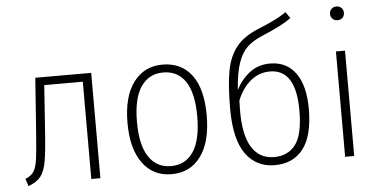

<svg xmlns="http://www.w3.org/2000/svg" viewBox="-51 -840 1869 948"><g transform="rotate(-5 883.5 -366.0)"><path d="M411 -522V0H366V-482H175L159 -254Q152 -151 143.5 -104.5Q135 -58 116 -33Q97 -8 54 8L42 -29Q71 -40 84 -60.5Q97 -81 102.5 -121.5Q108 -162 115 -258L134 -522Z M961 -263Q961 -132 908.5 -60.5Q856 11 764 11Q672 11 620 -60.5Q568 -132 568 -260Q568 -390 621 -461Q674 -532 765 -532Q858 -532 909.5 -463.5Q961 -395 961 -263ZM615 -260Q615 -146 654 -87.5Q693 -29 764 -29Q836 -29 875 -87.5Q914 -146 914 -263Q914 -378 875.5 -435.5Q837 -493 765 -493Q694 -493 654.5 -435Q615 -377 615 -260Z M1466 -252Q1466 -118 1416 -53.5Q1366 11 1275 11Q1183 11 1131 -61.5Q1079 -134 1079 -286Q1079 -404 1092.5 -474.5Q1106 -545 1142.5 -590.5Q1179 -636 1249 -665Q1300 -686 1332 -701.5Q1364 -717 1393 -737L1414 -706Q1373 -674 1269 -631Q1222 -611 1194 -585Q1166 -559 1148.5 -510Q1131 -461 1125 -375Q1151 -426 1193.5 -458.5Q1236 -491 1295 -491Q1376 -491 1421 -429Q1466 -367 1466 -252ZM1419 -248Q1419 -452 1290 -452Q1236 -452 1194 -417Q1152 -382 1128 -322L1127 -276Q1126 -152 1164 -90.5Q1202 -29 1276 -29Q1343 -29 1381 -78Q1419 -127 1419 -248Z M1669 -522V0H1624V-522ZM1680 -709Q1680 -694 1670.5 -684.5Q1661 -675 1645 -675Q1630 -675 1620.5 -685Q1611 -695 1611 -709Q1611 -723 1620.5 -733Q1630 -743 1645 -743Q1661 -743 1670.5 -733Q1680 -723 1680 -709Z"/></g></svg>

Font: Fira Sans Condensed ExtraLight
Style: Regular
Weight: 275
Width: 3
Designer: Carrois Corporate & Edenspiekermann AG
Foundry: Carrois Corporate GbR & Edenspiekermann AG
Version: Version 4.203